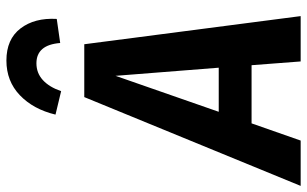

<svg xmlns="http://www.w3.org/2000/svg" viewBox="-248 -778 981 614"><g transform="rotate(-90 243.0 -470.5)"><path d="M342 -157H156L101 0H-44L240 -692H409L499 0H354ZM334 -262 308 -592 193 -262ZM184 -784Q201 -855 246 -898Q291 -941 357 -941Q425 -941 459.5 -896Q494 -851 490 -780L413 -769Q407 -845 348 -845Q317 -845 294.5 -824.5Q272 -804 259 -766Z"/></g></svg>

Font: Fira Sans Condensed SemiBold
Style: Italic
Weight: 600
Width: 3
Italic angle: -8°
Designer: bBox Type GmbH & Carrois Corporate GbR & Edenspiekermann AG
Foundry: bBox Type GmbH & Carrois Corporate GbR & Edenspiekermann AG
Version: Version 4.301